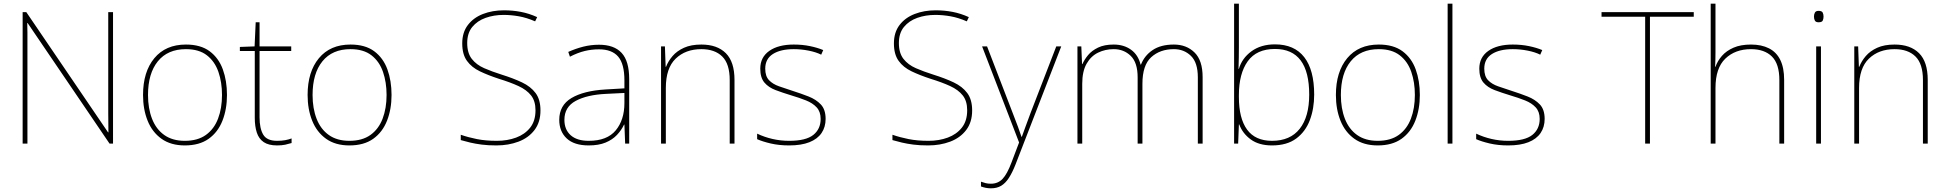

<svg xmlns="http://www.w3.org/2000/svg" viewBox="-20 -780 10576 1043"><path d="M103 0V-714H123L567 -61H569Q569 -86 568.5 -112Q568 -138 568 -163Q568 -188 568 -211V-714H594V0H575L130 -655H128Q129 -626 129 -601Q129 -576 129 -552.5Q129 -529 129 -502V0Z M984 10Q908 10 857.5 -26Q807 -62 782 -124Q757 -186 757 -264Q757 -390 818.5 -464Q880 -538 990 -538Q1070 -538 1119 -501.5Q1168 -465 1190.5 -403Q1213 -341 1213 -264Q1213 -187 1188.5 -124.5Q1164 -62 1113.5 -26Q1063 10 984 10ZM984 -15Q1054 -15 1098.5 -47Q1143 -79 1164.5 -135.5Q1186 -192 1186 -264Q1186 -333 1166.5 -389.5Q1147 -446 1104 -479.5Q1061 -513 990 -513Q891 -513 837.5 -447Q784 -381 784 -264Q784 -191 806 -134.5Q828 -78 872.5 -46.5Q917 -15 984 -15Z M1485 10Q1439 10 1412.5 -8Q1386 -26 1375 -60Q1364 -94 1364 -140V-503H1283V-525L1363 -528L1369 -659H1390V-528H1562V-503H1390V-143Q1390 -82 1410 -48.5Q1430 -15 1485 -15Q1510 -15 1529 -18.5Q1548 -22 1564 -28V-3Q1548 2 1529.5 6Q1511 10 1485 10Z M1878 10Q1802 10 1751.5 -26Q1701 -62 1676 -124Q1651 -186 1651 -264Q1651 -390 1712.5 -464Q1774 -538 1884 -538Q1964 -538 2013 -501.5Q2062 -465 2084.5 -403Q2107 -341 2107 -264Q2107 -187 2082.5 -124.5Q2058 -62 2007.5 -26Q1957 10 1878 10ZM1878 -15Q1948 -15 1992.5 -47Q2037 -79 2058.5 -135.5Q2080 -192 2080 -264Q2080 -333 2060.5 -389.5Q2041 -446 1998 -479.5Q1955 -513 1884 -513Q1785 -513 1731.5 -447Q1678 -381 1678 -264Q1678 -191 1700 -134.5Q1722 -78 1766.5 -46.5Q1811 -15 1878 -15Z M2677 10Q2631 10 2596.5 5.5Q2562 1 2534.5 -5.5Q2507 -12 2483 -19V-48Q2523 -34 2570.5 -24.5Q2618 -15 2679 -15Q2736 -15 2783.5 -32.5Q2831 -50 2860 -86.5Q2889 -123 2889 -181Q2889 -231 2865 -261.5Q2841 -292 2796.5 -312.5Q2752 -333 2690 -352Q2632 -371 2587 -392.5Q2542 -414 2516.5 -449.5Q2491 -485 2491 -544Q2491 -604 2521.5 -644Q2552 -684 2603.5 -704Q2655 -724 2718 -724Q2765 -724 2809.5 -715.5Q2854 -707 2898 -687L2887 -664Q2841 -684 2798.5 -691.5Q2756 -699 2716 -699Q2663 -699 2618 -683Q2573 -667 2545.5 -633.5Q2518 -600 2518 -546Q2518 -492 2543 -460Q2568 -428 2610.5 -409.5Q2653 -391 2704 -375Q2768 -355 2815.5 -332.5Q2863 -310 2889.5 -274.5Q2916 -239 2916 -180Q2916 -116 2883.5 -73.5Q2851 -31 2796.5 -10.5Q2742 10 2677 10Z M3178 10Q3099 10 3058.5 -28Q3018 -66 3018 -129Q3018 -208 3084.5 -247.5Q3151 -287 3269 -294L3372 -300V-343Q3372 -433 3338 -472.5Q3304 -512 3234 -512Q3194 -512 3156.5 -503Q3119 -494 3076 -472L3067 -498Q3107 -516 3148.5 -526.5Q3190 -537 3234 -537Q3316 -537 3357 -492.5Q3398 -448 3398 -350V0H3376L3372 -103H3370Q3356 -73 3331.5 -47Q3307 -21 3269.5 -5.5Q3232 10 3178 10ZM3178 -15Q3278 -15 3325 -72Q3372 -129 3372 -220V-275L3271 -270Q3169 -265 3107.5 -232Q3046 -199 3046 -129Q3046 -76 3080 -45.5Q3114 -15 3178 -15Z M3571 0V-528H3592L3596 -417H3598Q3610 -448 3633.5 -475.5Q3657 -503 3695.5 -520.5Q3734 -538 3790 -538Q3876 -538 3923 -491Q3970 -444 3970 -346V0H3944V-345Q3944 -433 3903.5 -473Q3863 -513 3790 -513Q3704 -513 3650.5 -461.5Q3597 -410 3597 -302V0Z M4267 10Q4212 10 4167 -0.5Q4122 -11 4093 -24V-54Q4133 -35 4177 -25Q4221 -15 4267 -15Q4358 -15 4398 -47Q4438 -79 4438 -134Q4438 -173 4416.5 -196.5Q4395 -220 4358.5 -234.5Q4322 -249 4278 -262Q4232 -276 4193.5 -290.5Q4155 -305 4132.5 -331.5Q4110 -358 4110 -407Q4110 -469 4159 -503.5Q4208 -538 4292 -538Q4339 -538 4380 -529.5Q4421 -521 4452 -508L4441 -483Q4413 -497 4372.5 -505Q4332 -513 4292 -513Q4220 -513 4178.5 -486.5Q4137 -460 4137 -407Q4137 -366 4157.5 -344.5Q4178 -323 4212.5 -311Q4247 -299 4287 -286Q4331 -272 4372 -256Q4413 -240 4439 -212.5Q4465 -185 4465 -134Q4465 -90 4443 -57.5Q4421 -25 4377 -7.5Q4333 10 4267 10Z M5022 10Q4976 10 4941.5 5.5Q4907 1 4879.5 -5.5Q4852 -12 4828 -19V-48Q4868 -34 4915.5 -24.5Q4963 -15 5024 -15Q5081 -15 5128.5 -32.5Q5176 -50 5205 -86.5Q5234 -123 5234 -181Q5234 -231 5210 -261.5Q5186 -292 5141.5 -312.5Q5097 -333 5035 -352Q4977 -371 4932 -392.5Q4887 -414 4861.5 -449.5Q4836 -485 4836 -544Q4836 -604 4866.5 -644Q4897 -684 4948.5 -704Q5000 -724 5063 -724Q5110 -724 5154.5 -715.5Q5199 -707 5243 -687L5232 -664Q5186 -684 5143.5 -691.5Q5101 -699 5061 -699Q5008 -699 4963 -683Q4918 -667 4890.5 -633.5Q4863 -600 4863 -546Q4863 -492 4888 -460Q4913 -428 4955.5 -409.5Q4998 -391 5049 -375Q5113 -355 5160.5 -332.5Q5208 -310 5234.5 -274.5Q5261 -239 5261 -180Q5261 -116 5228.5 -73.5Q5196 -31 5141.5 -10.5Q5087 10 5022 10Z M5363 243Q5349 243 5336 240.5Q5323 238 5309 233V207Q5323 212 5335 215Q5347 218 5363 218Q5401 218 5426 192Q5451 166 5475 102L5516 -6L5315 -528H5342L5479 -172Q5498 -124 5510 -91Q5522 -58 5529 -37H5531Q5539 -59 5550.5 -91Q5562 -123 5579 -168L5718 -528H5745L5496 115Q5479 158 5460.5 186.5Q5442 215 5419 229Q5396 243 5363 243Z M5833 0V-528H5854L5858 -432H5860Q5871 -457 5891 -481Q5911 -505 5945 -521.5Q5979 -538 6030 -538Q6085 -538 6124 -510Q6163 -482 6176 -429H6178Q6197 -478 6241.5 -508Q6286 -538 6357 -538Q6425 -538 6469 -495Q6513 -452 6513 -361V0H6487V-360Q6487 -440 6449.5 -476.5Q6412 -513 6357 -513Q6282 -513 6234 -469.5Q6186 -426 6186 -325V0H6160V-360Q6160 -440 6122.5 -476.5Q6085 -513 6030 -513Q5984 -513 5945 -494Q5906 -475 5882.5 -433.5Q5859 -392 5859 -325V0Z M6890 10Q6819 10 6774.5 -22.5Q6730 -55 6712 -104H6710L6706 0H6684V-760H6710V-525Q6710 -501 6709.5 -466Q6709 -431 6708 -406H6710Q6727 -464 6778.5 -501.5Q6830 -539 6906 -539Q7011 -539 7065 -469.5Q7119 -400 7119 -266Q7119 -190 7095.5 -127.5Q7072 -65 7021.5 -27.5Q6971 10 6890 10ZM6890 -15Q6989 -15 7040.5 -80.5Q7092 -146 7092 -266Q7092 -514 6906 -514Q6806 -514 6758 -447Q6710 -380 6710 -263V-253Q6710 -137 6754.5 -76Q6799 -15 6890 -15Z M7464 10Q7388 10 7337.5 -26Q7287 -62 7262 -124Q7237 -186 7237 -264Q7237 -390 7298.5 -464Q7360 -538 7470 -538Q7550 -538 7599 -501.5Q7648 -465 7670.5 -403Q7693 -341 7693 -264Q7693 -187 7668.5 -124.5Q7644 -62 7593.5 -26Q7543 10 7464 10ZM7464 -15Q7534 -15 7578.5 -47Q7623 -79 7644.5 -135.5Q7666 -192 7666 -264Q7666 -333 7646.5 -389.5Q7627 -446 7584 -479.5Q7541 -513 7470 -513Q7371 -513 7317.5 -447Q7264 -381 7264 -264Q7264 -191 7286 -134.5Q7308 -78 7352.5 -46.5Q7397 -15 7464 -15Z M7844 0V-760H7870V0Z M8173 10Q8118 10 8073 -0.5Q8028 -11 7999 -24V-54Q8039 -35 8083 -25Q8127 -15 8173 -15Q8264 -15 8304 -47Q8344 -79 8344 -134Q8344 -173 8322.5 -196.5Q8301 -220 8264.5 -234.5Q8228 -249 8184 -262Q8138 -276 8099.5 -290.5Q8061 -305 8038.5 -331.5Q8016 -358 8016 -407Q8016 -469 8065 -503.5Q8114 -538 8198 -538Q8245 -538 8286 -529.5Q8327 -521 8358 -508L8347 -483Q8319 -497 8278.5 -505Q8238 -513 8198 -513Q8126 -513 8084.5 -486.5Q8043 -460 8043 -407Q8043 -366 8063.5 -344.5Q8084 -323 8118.5 -311Q8153 -299 8193 -286Q8237 -272 8278 -256Q8319 -240 8345 -212.5Q8371 -185 8371 -134Q8371 -90 8349 -57.5Q8327 -25 8283 -7.5Q8239 10 8173 10Z M8917 0V-689H8680V-714H9181V-689H8943V0Z M9273 0V-760H9299V-496Q9299 -474 9298.5 -456.5Q9298 -439 9297 -417H9299Q9310 -449 9334 -476.5Q9358 -504 9397 -521Q9436 -538 9492 -538Q9549 -538 9589.5 -517.5Q9630 -497 9651 -454.5Q9672 -412 9672 -346V0H9646V-345Q9646 -433 9605.5 -473Q9565 -513 9492 -513Q9406 -513 9352.5 -461.5Q9299 -410 9299 -302V0Z M9846 0V-528H9872V0ZM9859 -659Q9844 -659 9839 -668Q9834 -677 9834 -690Q9834 -702 9839 -711.5Q9844 -721 9859 -721Q9877 -721 9881.5 -711.5Q9886 -702 9886 -690Q9886 -677 9881.5 -668Q9877 -659 9859 -659Z M10053 0V-528H10074L10078 -417H10080Q10092 -448 10115.5 -475.5Q10139 -503 10177.5 -520.5Q10216 -538 10272 -538Q10358 -538 10405 -491Q10452 -444 10452 -346V0H10426V-345Q10426 -433 10385.5 -473Q10345 -513 10272 -513Q10186 -513 10132.5 -461.5Q10079 -410 10079 -302V0Z"/></svg>

Font: Noto Sans Symbols Thin
Style: Regular
Weight: 250
Version: Version 2.002